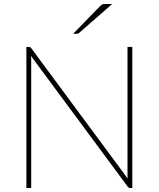

<svg xmlns="http://www.w3.org/2000/svg" viewBox="-20 -937 791 957"><path d="M639.5 -703V0H628Q621.5 0 617 -6L134.5 -658Q135 -653.5 135.2 -648.8Q135.5 -644 135.5 -640V0H111.5V-703H124Q128 -703 130.5 -701.8Q133 -700.5 136 -696.5L616.5 -47Q616 -51.5 615.8 -56Q615.5 -60.5 615.5 -64.5V-703ZM539 -917 374.5 -773Q369.5 -768.5 361.5 -768.5H344.5L480.5 -908Q485.5 -913.5 490.5 -915.2Q495.5 -917 505.5 -917Z"/></svg>

Font: Lato ExtraLight
Style: Regular
Weight: 275
Designer: Lukasz Dziedzic with Adam Twardoch and Botio Nikoltchev
Foundry: tyPoland Lukasz Dziedzic
Version: Version 2.015; 2015-08-06; http://www.latofonts.com/